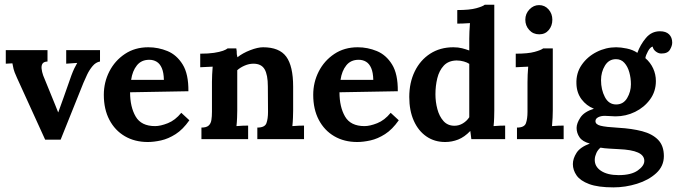

<svg xmlns="http://www.w3.org/2000/svg" viewBox="-20 -587 2856 810"><path d="M170.5 2.2 51.7 -258.5Q39.2 -286 37.2 -296.1Q35.2 -306.2 32.3 -319.8L4.4 -318.3V-375.5H180.4V-327.5Q164.6 -326.7 159.3 -318.5Q154 -310.2 155.5 -297Q156.9 -283.8 162.1 -268.8L201.3 -172.7Q207.6 -158 213.4 -143Q219.3 -128 225.2 -113.3H225.9Q231.8 -129.4 237.3 -145Q242.8 -160.6 248.6 -176.4L280.9 -268.1Q287.9 -286.8 293.4 -298.3Q298.9 -309.9 305.8 -321.6L259.3 -318.3V-375.5H401.9V-327.5Q384.3 -324.5 370.7 -308.4Q357.2 -292.3 347.6 -272.3Q338.1 -252.3 331.9 -237.3L235.8 2.2Z M603.6 12.1Q548.6 12.1 506.8 -12.3Q465 -36.7 441.5 -81.4Q418 -126.1 418 -187Q418 -239.8 441.3 -285.5Q464.6 -331.1 507 -359.4Q549.3 -387.6 605.8 -387.6Q647.6 -387.6 686.7 -371.5Q725.7 -355.3 750.6 -315Q775.6 -274.7 774.8 -202.1L528.8 -197.7Q528.8 -136 552.3 -95.5Q575.7 -55 634.4 -55Q657.1 -55 688.1 -67.3Q719.1 -79.6 744.8 -111.1L778.9 -79.6Q751.7 -40.7 720.9 -21.1Q690.1 -1.5 659.7 5.3Q629.3 12.1 603.6 12.1ZM533.2 -250.1H671.4Q670.7 -281.3 662.6 -299.8Q654.6 -318.3 641 -326.5Q627.4 -334.8 609.8 -334.8Q576.5 -334.8 557.6 -311.3Q538.7 -287.9 533.2 -250.1Z M829.8 0V-48.8Q850.8 -48.8 860.1 -57.2Q869.5 -65.6 871.8 -80.7Q874.2 -95.7 874.2 -115.5V-241.7Q874.2 -255.6 875 -272.3Q875.7 -289 877.2 -305.8Q865.4 -305.1 848.9 -304.5Q832.4 -304 824.7 -303.3V-360.5Q859.2 -360.5 883 -364.1Q906.9 -367.8 921 -372.9Q935.1 -378.1 940.2 -382.8H976.9Q979.5 -368.2 978.7 -364.3Q978 -360.5 981.7 -345.4Q1003.7 -363 1035.6 -375.3Q1067.5 -387.6 1089.8 -387.6Q1158.4 -387.6 1187.6 -348Q1216.7 -308.4 1216.7 -221.5V-121Q1216.7 -110.4 1216 -91.1Q1215.3 -71.9 1213.4 -55Q1226.3 -56.1 1240.4 -56.7Q1254.5 -57.2 1262.6 -57.2V0H1065.6V-48.8Q1097.2 -48.8 1104 -67.3Q1110.7 -85.8 1110.7 -115.5L1110 -222.2Q1110 -271.4 1096.3 -294.8Q1082.5 -318.3 1049.1 -318.3Q1030.4 -318.3 1011.9 -310.2Q993.4 -302.2 980.9 -290.8Q980.9 -280.2 980.9 -269.3Q980.9 -258.5 980.9 -247.9V-121Q980.9 -110.4 980.2 -91.1Q979.5 -71.9 977.6 -55Q989.4 -56.1 1004 -56.7Q1018.7 -57.2 1026.8 -57.2V0Z M1487 12.1Q1432 12.1 1390.2 -12.3Q1348.4 -36.7 1324.9 -81.4Q1301.4 -126.1 1301.4 -187Q1301.4 -239.8 1324.7 -285.5Q1348 -331.1 1390.4 -359.4Q1432.7 -387.6 1489.2 -387.6Q1531 -387.6 1570 -371.5Q1609.1 -355.3 1634 -315Q1659 -274.7 1658.2 -202.1L1412.2 -197.7Q1412.2 -136 1435.6 -95.5Q1459.1 -55 1517.8 -55Q1540.5 -55 1571.5 -67.3Q1602.5 -79.6 1628.2 -111.1L1662.3 -79.6Q1635.1 -40.7 1604.3 -21.1Q1573.5 -1.5 1543.1 5.3Q1512.7 12.1 1487 12.1ZM1416.6 -250.1H1554.8Q1554.1 -281.3 1546 -299.8Q1538 -318.3 1524.4 -326.5Q1510.8 -334.8 1493.2 -334.8Q1459.8 -334.8 1441 -311.3Q1422.1 -287.9 1416.6 -250.1Z M1858.1 12.1Q1813 12.1 1778.9 -11.4Q1744.8 -34.8 1725.7 -77.6Q1706.6 -120.3 1706.6 -177.9Q1706.6 -238.4 1729.7 -285.8Q1752.8 -333.3 1794.8 -360.5Q1836.8 -387.6 1892.6 -387.6Q1913.1 -387.6 1929.4 -383.4Q1945.7 -379.2 1959.7 -374V-423.5Q1959.7 -434.2 1960.4 -453.4Q1961.1 -472.7 1962.6 -489.5Q1950.1 -488.4 1933.6 -487.9Q1917.1 -487.3 1909.1 -487.3V-544.6Q1961.5 -544.6 1989.2 -552.3Q2016.9 -560 2024.9 -566.9H2065.3V-121Q2065.3 -110.4 2064.7 -91.1Q2064.2 -71.9 2062.3 -55Q2074.8 -56.1 2089.1 -56.7Q2103.4 -57.2 2111.1 -57.2V0H1968.5Q1967.4 -8.4 1966.3 -17.2Q1965.2 -26 1964.1 -34.5Q1939.5 -8.8 1912.9 1.7Q1886.3 12.1 1858.1 12.1ZM1897.3 -56.5Q1916.4 -56.5 1932.9 -66.6Q1949.4 -76.6 1959.7 -92.4Q1959.7 -103.8 1959.7 -115Q1959.7 -126.1 1959.7 -137.5V-317.6Q1951.6 -323.4 1936.9 -327.6Q1922.3 -331.9 1906.1 -331.9Q1871.7 -331.1 1852.2 -310.2Q1832.8 -289.3 1824.9 -257.1Q1817 -224.8 1817 -189.2Q1817 -157.3 1825.1 -126.9Q1833.1 -96.4 1850.8 -76.5Q1868.4 -56.5 1897.3 -56.5Z M2161 -48.8Q2192.2 -48.8 2198.8 -67.3Q2205.4 -85.8 2205.4 -115.5V-240.2Q2205.4 -254.1 2206.1 -271.5Q2206.8 -289 2208.3 -305.8Q2196.6 -305.1 2180.1 -304.5Q2163.5 -304 2155.8 -303.3V-360.5Q2207.6 -360.5 2235.4 -368.2Q2263.3 -375.9 2271.4 -382.8H2312.1V-121Q2312.1 -110.4 2311.3 -91.1Q2310.6 -71.9 2308.8 -55Q2320.5 -56.1 2335.2 -56.7Q2349.8 -57.2 2357.9 -57.2V0H2161ZM2254.9 -442.2Q2229.2 -442.2 2212.7 -460.4Q2196.2 -478.5 2196.2 -503.9Q2196.2 -529.2 2213.6 -547.3Q2231 -565.5 2254.1 -565.5Q2278.3 -565.5 2294.3 -547.3Q2310.2 -529.2 2310.2 -503.9Q2310.2 -478.5 2295.2 -460.4Q2280.2 -442.2 2254.9 -442.2Z M2568 203.5Q2503.1 203.5 2465.7 189.6Q2428.3 175.7 2412.5 153.1Q2396.8 130.5 2396.8 105.2Q2396.8 82.1 2412.2 57.9Q2427.6 33.7 2468.3 18.7Q2437.1 10.3 2424.8 -7.9Q2412.5 -26 2412.5 -47.3Q2412.5 -66.7 2428.5 -91.1Q2444.4 -115.5 2485.5 -128.3Q2454 -140.8 2433.4 -168.1Q2412.9 -195.5 2411.8 -233.6Q2410 -278.7 2434 -313.3Q2458 -348 2497.1 -367.8Q2536.1 -387.6 2579.4 -387.6Q2598.8 -387.6 2624.5 -382.3Q2650.2 -377 2668.9 -364.1Q2681.3 -398.6 2705 -426.8Q2728.6 -455.1 2764.2 -455.1Q2789.5 -455.1 2802.7 -442.1Q2815.9 -429 2815.9 -407Q2815.9 -393.5 2806.2 -377.2Q2796.5 -360.8 2769.3 -361.2Q2758 -361.2 2746.8 -369.6Q2735.6 -378.1 2733.4 -390.5Q2723.1 -388 2713.8 -371.1Q2704.4 -354.2 2702.6 -341.8Q2724.2 -323.1 2735.6 -298.1Q2747 -273.2 2747 -245Q2747 -201.3 2722.6 -167.8Q2698.2 -134.2 2659.3 -115.1Q2620.5 -96.1 2576.5 -96.1Q2566.2 -96.1 2554.5 -97.2Q2542.7 -98.3 2531.4 -98.3Q2515.2 -98.3 2503.7 -92.4Q2492.1 -86.5 2492.1 -75.9Q2492.1 -62 2513.8 -56.5Q2535.4 -51 2588.6 -48Q2646.1 -44.7 2689.2 -33.4Q2732.3 -22 2756.5 2.9Q2780.7 27.9 2780.7 71.5Q2780.7 114 2748.4 143.6Q2716.2 173.1 2667.2 188.3Q2618.3 203.5 2568 203.5ZM2590 151.8Q2642.8 151.8 2670.5 132.2Q2698.2 112.6 2698.2 91.7Q2698.2 68.6 2671.4 56.5Q2644.7 44.4 2590 42.2Q2573.2 41.1 2551.3 40Q2529.5 38.9 2513.4 35.9Q2502 45.1 2496 58.5Q2489.9 71.9 2489.2 84.7Q2487.7 115.1 2515.2 133.5Q2542.7 151.8 2590 151.8ZM2579.4 -146.3Q2609.8 -146.3 2625.8 -173.3Q2641.7 -200.2 2641.7 -231.4Q2641.7 -257.8 2634.9 -282Q2628.2 -306.2 2614.2 -321.8Q2600.3 -337.4 2578.7 -337.4Q2548.6 -337.4 2532.1 -310.2Q2515.6 -283.1 2515.6 -248.6Q2515.6 -208.7 2531.9 -177.5Q2548.2 -146.3 2579.4 -146.3Z"/></svg>

Font: Parastoo
Style: Regular
Weight: 400
Foundry: Saber Rastikerdar (saber.rastikerdar@gmail.com)
Version: Version 3.000